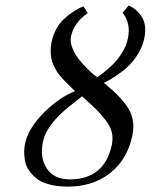

<svg xmlns="http://www.w3.org/2000/svg" viewBox="-20 -672 552 704"><path d="M235.8 -14.2Q362.8 -14.2 390.1 -141.1Q395 -165.5 389.9 -187.3Q384.8 -209 366 -232.9Q347.2 -256.8 330.8 -272.9Q314.5 -289.1 280.8 -318.8L232.9 -280.8Q150.9 -214.4 137.7 -153.8Q125 -93.3 151.9 -53.7Q178.7 -14.2 235.8 -14.2ZM448.7 -529.8Q460.9 -586.4 429.7 -625L451.7 -651.9Q482.4 -638.2 500.7 -608.9Q519 -579.6 508.8 -529.8Q501.5 -495.6 479.7 -464.4Q458 -433.1 432.4 -413.6Q406.7 -394 388.2 -382.8Q369.6 -371.6 360.4 -368.2Q387.7 -346.2 403.3 -331.3Q418.9 -316.4 439.2 -291Q459.5 -265.6 465.8 -236.6Q472.2 -207.5 465.3 -174.8Q446.8 -86.9 383.8 -37.4Q320.8 12.2 228.5 12.2Q189.5 12.2 159.7 3.9Q129.9 -4.4 113 -18.3Q96.2 -32.2 85.4 -48.3Q74.7 -64.5 71.5 -83Q68.4 -101.6 68.6 -116.5Q68.8 -131.3 71.8 -145Q84 -202.1 140.4 -258.3Q196.8 -314.5 254.9 -337.9Q250.5 -342.3 238.3 -354.2Q226.1 -366.2 220.5 -371.8Q214.8 -377.4 204.1 -389.6Q193.4 -401.9 188.2 -410.4Q183.1 -418.9 176.8 -432.4Q170.4 -445.8 168.2 -457.8Q166 -469.7 165.8 -485.4Q165.5 -501 168.9 -517.1Q180.2 -569.8 214.1 -601.8Q248 -633.8 286.1 -648.9L301.8 -624Q251.5 -589.4 240.2 -538.1Q236.3 -519.5 244.9 -497.1Q253.4 -474.6 267.8 -456.3Q282.2 -438 297.9 -422.4Q313.5 -406.7 324.5 -397.9Q335.4 -389.2 335.9 -389.2Q341.3 -392.1 355 -402.3Q368.7 -412.6 388.4 -430.7Q408.2 -448.7 425.5 -475.6Q442.9 -502.4 448.7 -529.8Z"/></svg>

Font: Linux Biolinum
Style: Italic
Weight: 400
Italic angle: -12°
Designer: Philipp H. Poll
Foundry: Philipp H. Poll
Version: Version 1.1.3 ; ttfautohint (v0.9)